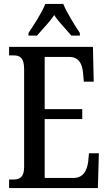

<svg xmlns="http://www.w3.org/2000/svg" viewBox="-20 -951 549 971"><path d="M124 -784V-771H167C194 -803 230 -838 254 -875C278 -838 316 -801 341 -771H384V-784C359 -822 318 -886 300 -931H209C192 -886 149 -822 124 -784ZM26 0H475L480 -176H430L426 -133C420 -89 401 -51 352 -51H206V-349H396V-399H206V-663H332C379 -663 397 -626 400 -581L404 -538H454L450 -714H26V-671H47C78 -671 102 -662 102 -602V-107C102 -56 81 -43 47 -43H26Z"/></svg>

Font: Noto Serif Khmer ExtraCondensed Medium
Style: Regular
Weight: 500
Width: 2
Designer: Danh Hong and the Monotype Design Team
Foundry: Monotype Imaging Inc.
Version: Version 2.004